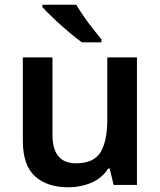

<svg xmlns="http://www.w3.org/2000/svg" viewBox="-20 -786 682 816"><path d="M562 -542V0H463L446 -70H440Q413 -28 367.5 -9Q322 10 271 10Q180 10 128.5 -37Q77 -84 77 -188V-542H203V-213Q203 -92 303 -92Q379 -92 407.5 -139.5Q436 -187 436 -277V-542ZM304 -766Q317 -744 336 -716.5Q355 -689 375.5 -663Q396 -637 411 -619V-606H328Q303 -624 270 -652Q237 -680 206.5 -709Q176 -738 160 -756V-766Z"/></svg>

Font: Noto Sans Kannada SemiBold
Style: Regular
Weight: 600
Designer: Jelle Bosma - Monotype Design Team
Foundry: Monotype Imaging Inc.
Version: Version 2.005; ttfautohint (v1.8.4.7-5d5b)